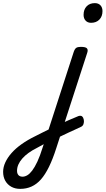

<svg xmlns="http://www.w3.org/2000/svg" viewBox="-282 -815 676 1229"><path d="M81 -9Q100 -19 119 -28Q138 -37 156 -45Q174 -53 190.5 -59.5Q207 -66 220 -72Q236 -77 244 -69.5Q252 -62 254.5 -48Q257 -34 252.5 -21Q248 -8 236 -3Q217 6 196.5 15.5Q176 25 155 34.5Q134 44 113 54.5Q92 65 71 75ZM-153 394Q-185 394 -209.5 380.5Q-234 367 -248 342.5Q-262 318 -262 285Q-262 255 -248 224.5Q-234 194 -208 164.5Q-182 135 -144 108Q-106 81 -59 58Q-38 47 -15.5 36Q7 25 29 14L190 -483Q197 -503 206.5 -509Q216 -515 235 -515Q266 -515 274.5 -505.5Q283 -496 276 -476L78 134Q56 203 31.5 253Q7 303 -20 333.5Q-47 364 -80 379Q-113 394 -153 394ZM-138 316Q-123 316 -107.5 307Q-92 298 -76 277Q-60 256 -43 220Q-26 184 -9 129L-2 108Q-13 114 -24 120Q-35 126 -46 132Q-76 147 -99.5 164Q-123 181 -139.5 200Q-156 219 -164.5 238.5Q-173 258 -173 279Q-173 290 -169 298.5Q-165 307 -157 311.5Q-149 316 -138 316ZM301 -669Q279 -669 266 -683Q253 -697 253 -720Q253 -754 272.5 -774.5Q292 -795 325 -795Q348 -795 361 -781Q374 -767 374 -744Q374 -710 354 -689.5Q334 -669 301 -669Z"/></svg>

Font: Playwrite DK Loopet
Style: Regular
Weight: 400
Designer: Veronika Burian, José Scaglione
Foundry: TypeTogether
Version: Version 1.002